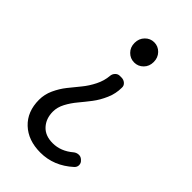

<svg xmlns="http://www.w3.org/2000/svg" viewBox="-233 -637 940 940"><g transform="rotate(45 237.0 -167.0)"><path d="M240.2 221.7Q155.3 221.7 104 173.3Q52.7 125 52.7 43Q52.7 5.9 68.8 -29.3Q85 -64.5 107.9 -93.3Q130.9 -122.1 154.3 -150.4Q177.7 -178.7 195.3 -213.9Q212.9 -249 215.8 -285.2Q216.8 -298.8 226.6 -309.1Q236.3 -319.3 250 -319.3H261.7Q276.4 -319.3 287.6 -309.6Q298.8 -299.8 297.9 -285.2Q297.9 -244.1 281.2 -206.1Q264.6 -168 242.2 -138.7Q219.7 -109.4 196.8 -82Q173.8 -54.7 157.7 -24.4Q141.6 5.9 141.6 36.1Q141.6 84 169.9 115.2Q198.2 146.5 250 146.5Q306.6 146.5 354.5 105.5Q365.2 96.7 379.4 95.7Q393.6 94.7 404.3 104.5L406.2 106.4Q418 116.2 418 130.9Q418 144.5 407.2 154.3Q333 221.7 240.2 221.7ZM186.5 -484.4Q186.5 -514.6 206.1 -534.7Q225.6 -554.7 252.9 -554.7Q280.3 -554.7 299.8 -534.7Q319.3 -514.6 319.3 -484.4Q319.3 -454.1 299.8 -434.6Q280.3 -415 252.9 -415Q225.6 -415 206.1 -434.6Q186.5 -454.1 186.5 -484.4Z"/></g></svg>

Font: Gen Jyuu GothicL Regular
Style: Regular
Weight: 400
Designer: [Source Han Sans]
Ryoko NISHIZUKA  (kana & ideographs); Paul D. Hunt (Latin, Greek & Cyrillic); Wenlong ZHANG  (bopomofo
Version: Version 1.002.20150607